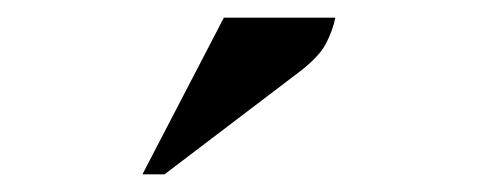

<svg xmlns="http://www.w3.org/2000/svg" viewBox="-20 -727 540 217"><path d="M141 -530 233 -707H359Q356 -692 348 -677Q340 -662 316 -644L166 -530Z"/></svg>

Font: Spectral SC ExtraBold
Style: Italic
Weight: 800
Italic angle: -10°
Designer: Jean-Baptiste Levee
Foundry: Production Type
Version: Version 2.001